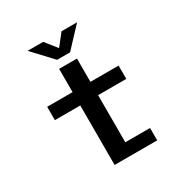

<svg xmlns="http://www.w3.org/2000/svg" viewBox="-191 -994 1093 1142"><g transform="rotate(-30 355.0 -423.0)"><path d="M390 -85H560V0H267.5V-408.5H93V-500H267.5V-660H390V-500H583.5V-408.5H390ZM498.5 -846.5 373 -712.5H284L158.5 -846.5H265.5L329 -767L391.5 -846.5Z"/></g></svg>

Font: League Mono Medium
Style: Regular
Weight: 500
Width: 6
Designer: Tyler Finck
Foundry: The League of Moveable Type / Tyler Finck
Version: Version 2.300;RELEASE